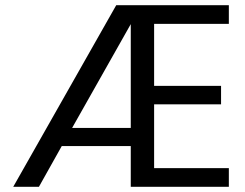

<svg xmlns="http://www.w3.org/2000/svg" viewBox="-20 -720 944 740"><path d="M31 0 428 -700H862V-628H574V-389H832V-318H574V-72H862V0H484V-157H218L130 0ZM484 -627 258 -227H484Z"/></svg>

Font: HostGroteskRegular
Style: Regular
Weight: 400
Designer: Doukan Karapınar based on Poppins by Indian Type Foundry, Jonny Pinhorn
Foundry: Element Type
Version: Version 1.001; ttfautohint (v1.8.4.7-5d5b)